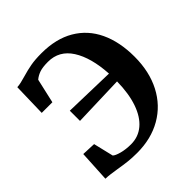

<svg xmlns="http://www.w3.org/2000/svg" viewBox="-202 -901 1059 1059"><g transform="rotate(-45 328.0 -371.0)"><path d="M124 -3Q103 -6.5 81.5 -9.2Q60 -12 42 -12.5L52 -195L133 -191.5L161 -74.5Q171.5 -64 204.2 -55.2Q237 -46.5 276.5 -46.5Q334 -46.5 376.2 -82Q418.5 -117.5 442 -185Q465.5 -252.5 467 -346.5L168.5 -337V-416.5L466 -408.5Q458 -540.5 409.5 -616.5Q361 -692.5 274 -692.5Q231.5 -692.5 207.5 -684Q183.5 -675.5 166 -660.5L133.5 -517.5H50.5L55.5 -713Q71.5 -714 86.5 -717.5Q101.5 -721 124.5 -727.5Q163.5 -739 197.8 -745.2Q232 -751.5 282 -751.5Q395 -751.5 473.5 -705.5Q552 -659.5 592 -574.8Q632 -490 632 -374.5Q632 -258.5 586.8 -171.2Q541.5 -84 458.8 -36.5Q376 11 267 11Q228 11 196.8 7.5Q165.5 4 124 -3Z"/></g></svg>

Font: Merriweather Text
Style: Bold
Weight: 700
Designer: Eben Sorkin
Foundry: Eben Sorkin
Version: Version 2.100